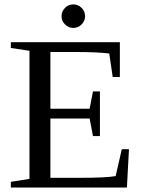

<svg xmlns="http://www.w3.org/2000/svg" viewBox="-20 -845 651 865"><path d="M28.8 -25.9 112.8 -39.1V-616.2L28.8 -628.9V-654.8H520V-498H487.8L472.2 -604Q417.5 -610.8 314 -610.8H207V-355H383.8L398.9 -433.1H430.2V-231.9H398.9L383.8 -311H207V-43.9H335.9Q461.9 -43.9 501 -51.8L528.8 -172.9H561L551.8 0H28.8ZM363.3 -772Q363.3 -750.5 347.7 -734.9Q332 -719.2 310.1 -719.2Q288.6 -719.2 272.9 -734.9Q257.3 -750.5 257.3 -772Q257.3 -793.9 272.9 -809.6Q288.6 -825.2 310.1 -825.2Q332 -825.2 347.7 -809.6Q363.3 -793.9 363.3 -772Z"/></svg>

Font: Liberation Serif
Style: Regular
Weight: 400
Designer: Steve Matteson
Foundry: Ascender Corporation
Version: Version 2.1.5